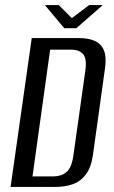

<svg xmlns="http://www.w3.org/2000/svg" viewBox="-20 -742 454 762"><path d="M22 0 106 -591H291Q331 -591 356.5 -579.5Q382 -568 392.5 -542Q403 -516 397 -473L349 -128Q342 -78 321 -50Q300 -22 269 -11Q238 0 197 0ZM109 -42H193Q223 -42 243.5 -59Q264 -76 271 -123L319 -464Q325 -511 309 -528Q293 -545 263 -545H179ZM235 -630 158 -722H213L265 -670L334 -722H388L283 -630Z"/></svg>

Font: Alumni Sans Thin Medium
Style: Italic
Weight: 500
Italic angle: -8°
Version: Version 1.016